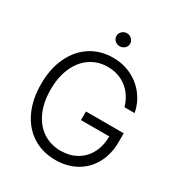

<svg xmlns="http://www.w3.org/2000/svg" viewBox="-205 -1034 1115 1187"><g transform="rotate(30 352.5 -441.0)"><path d="M358.4 -651.4Q290 -651.4 236.3 -615.7Q182.6 -580.1 151.9 -512.9Q121.1 -445.8 121.1 -353.5Q121.1 -261.7 151.9 -194.3Q182.6 -127 237.5 -91.3Q292.5 -55.7 363.3 -55.7Q426.3 -55.7 475.1 -83.3Q523.9 -110.8 551.8 -162.4Q579.6 -213.9 580.1 -283.2H377.9V-344.7H647.5V-284.2Q647.5 -195.3 611.1 -128.7Q574.7 -62 510.3 -26.1Q445.8 9.8 363.3 9.8Q270.5 9.8 200.2 -34.9Q129.9 -79.6 91.3 -161.9Q52.7 -244.1 52.7 -353.5Q52.7 -462.9 91.6 -545.2Q130.4 -627.4 199.7 -672.1Q269 -716.8 358.4 -716.8Q433.1 -716.8 493.7 -686Q554.2 -655.3 593 -602.8Q631.8 -550.3 643.6 -486.3H571.3Q558.1 -533.7 529.3 -571Q500.5 -608.4 456.8 -629.9Q413.1 -651.4 358.4 -651.4ZM307.6 -843.8Q307.6 -862.8 322 -876.7Q336.4 -890.6 356.4 -890.6Q376.5 -890.6 390.9 -876.7Q405.3 -862.8 405.3 -843.8Q405.3 -824.7 390.9 -811.3Q376.5 -797.9 356.4 -797.9Q336.4 -797.9 322 -811.3Q307.6 -824.7 307.6 -843.8Z"/></g></svg>

Font: Pretendard Std Light
Style: Regular
Weight: 300
Designer: Base glyphs from Inter by Rasmus Andersson; Hangeul glyphs from Noto Sans CJK(Source Han Sans) by Jang Soo-young and Kan
Foundry: Kil Hyung-jin
Version: Version 1.309